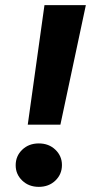

<svg xmlns="http://www.w3.org/2000/svg" viewBox="-20 -720 368 747"><path d="M88 -235 153 -700H314L215 -235ZM131 7Q92 7 66.5 -17.5Q41 -42 41 -77Q41 -113 66.5 -137.5Q92 -162 131 -162Q170 -162 195.5 -137.5Q221 -113 221 -78Q221 -42 195.5 -17.5Q170 7 131 7Z"/></svg>

Font: DM Sans 16pt Black
Style: Italic
Weight: 900
Italic angle: -10°
Version: Version 4.004;gftools[0.9.30]